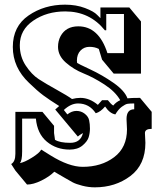

<svg xmlns="http://www.w3.org/2000/svg" viewBox="-20 -732 696 824"><path d="M602 -161 604 -119Q604 -25 539.5 23.5Q475 72 387 72Q360 72 333 65Q306 58 292 50.5Q278 43 258.5 31.5Q239 20 237 19L213 5Q192 26 157.5 43Q123 60 96 60L46 0L28 -28Q46 -38 46 -72V-252H162L212 -192V-161L216 -132Q237 -119 281.5 -119Q326 -119 336 -161Q320 -152 314 -146L217 -262L234 -277Q191 -304 165.5 -323Q140 -342 105 -376Q35 -442 35 -530.5Q35 -619 102.5 -665.5Q170 -712 259 -712Q307 -712 345 -697.5Q383 -683 397 -668L411 -654V-700H535L585 -640V-416H468L418 -476L404 -522Q387 -531 364 -531Q341 -531 325.5 -515Q310 -499 310 -471L311 -462Q314 -459 366.5 -434.5Q419 -410 467 -376.5Q515 -343 527 -310Q542 -312 581 -312L631 -252V-179Q602 -179 602 -161ZM65 -538Q65 -489 90.5 -450.5Q116 -412 146 -392.5Q176 -373 223 -347Q270 -321 289 -307Q307 -312 325 -312Q364 -312 400 -282L418 -302H443Q456 -285 466 -279Q478 -294 496 -302Q475 -339 428 -369.5Q381 -400 338.5 -417Q296 -434 262.5 -463.5Q229 -493 229 -531Q229 -556 240 -577Q263 -619 316 -619Q404 -619 441 -504H512V-672H436V-602H430Q365 -683 260 -683Q181 -683 123 -643.5Q65 -604 65 -538ZM525 -177 523 -221Q523 -263 556 -263V-288Q537 -288 527.5 -286.5Q518 -285 503 -274Q488 -263 475 -241Q451 -245 431 -275Q412 -252 391 -246Q363 -288 315 -288Q284 -288 254 -260L269 -241Q288 -256 308 -256Q328 -256 343.5 -244Q359 -232 362.5 -216Q366 -200 366 -180.5Q366 -161 360.5 -143Q355 -125 334 -107.5Q313 -90 279 -90Q222 -90 181 -124Q140 -158 134 -223H75V-82Q75 -41 65 -32Q84 -35 116.5 -55Q149 -75 157 -90Q171 -81 197 -65Q276 -16 335 -16Q415 -16 470 -57.5Q525 -99 525 -177Z"/></svg>

Font: Ewert
Style: Regular
Weight: 400
Designer: Johan Kallas, Mihkel Virkus
Foundry: Johan Kallas, Mihkel Virkus
Version: Version 1.001